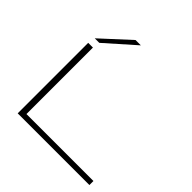

<svg xmlns="http://www.w3.org/2000/svg" viewBox="-235 -1149 1348 1348"><g transform="rotate(45 439.0 -474.5)"><path d="M136 0V-700H183V-40H848V0ZM146 -755 357 -949H410L191 -755Z"/></g></svg>

Font: Georama ExtraExtended ExtraLight
Style: Regular
Weight: 200
Width: 8
Designer: Jean-Baptiste Levee
Foundry: Production Type
Version: Version 1.000